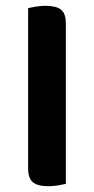

<svg xmlns="http://www.w3.org/2000/svg" viewBox="-20 -635 324 662"><path d="M147 7Q109 7 93 -7Q77 -21 77 -54V-607Q86 -609 103 -612Q120 -615 137 -615Q173 -615 190 -602Q207 -589 207 -554V-1Q198 1 181.5 4Q165 7 147 7Z"/></svg>

Font: Baloo Tammudu 2 SemiBold
Style: Regular
Weight: 600
Designer: Maithili Shingre, Omkar Shende and Ek Type
Foundry: Ek Type
Version: Version 1.640;hotconv 1.0.111;makeotfexe 2.5.65597; ttfautoh